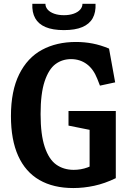

<svg xmlns="http://www.w3.org/2000/svg" viewBox="-20 -959 660 991"><path d="M36.5 -359.7Q36.5 -489.8 79 -575.5Q121.4 -661.1 196.7 -701.8Q271.9 -742.4 372.3 -742.4Q416.3 -742.4 457.9 -734.4Q499.4 -726.4 542.8 -708.2L574.4 -533.9L495.9 -517L482 -552.6Q462 -603.2 427.6 -628.3Q393.2 -653.4 348.1 -653.9Q301.5 -654.1 266.5 -628.2Q231.6 -602.4 210.5 -539.5Q189.5 -476.5 189.5 -370.2Q189.5 -264.1 211 -200.2Q232.5 -136.3 270.2 -109.5Q308 -82.6 360.2 -82.3Q398 -82.4 431.2 -94.6Q464.4 -106.8 498.2 -128L442.5 -61.7V-318.7L489.5 -279.4L333.6 -310.7V-386.1H577.7V-39.4Q520.7 -11.8 466.2 -0.1Q411.7 11.6 358.6 11.6Q255.2 11.6 183.3 -30Q111.4 -71.5 74 -154.2Q36.5 -236.9 36.5 -359.7ZM146.9 -939.4H214.4Q214.4 -922.8 226.2 -909.4Q237.9 -896.1 259.8 -888.3Q281.6 -880.6 310 -880.6Q338.4 -880.6 360.2 -888.3Q382.1 -896.1 393.8 -909.4Q405.6 -922.8 405.6 -939.4H473.1Q475.2 -895.2 458.4 -865.1Q441.7 -834.9 404.8 -819.2Q368 -803.6 310 -803.6Q252 -803.6 215.2 -819.2Q178.3 -834.9 161.6 -865.1Q144.8 -895.2 146.9 -939.4Z"/></svg>

Font: Monaspace Xenon Var
Style: Regular
Weight: 400
Designer: Riley Cran and the Lettermatic Team
Version: Version 1.000 (Monaspace Xenon Var)